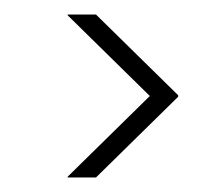

<svg xmlns="http://www.w3.org/2000/svg" viewBox="-20 -463 308 264"><path d="M73 -219V-220L186 -331H225V-330L112 -219ZM186 -331 73 -442V-443H112L225 -332V-331Z"/></svg>

Font: Foldit Thin
Style: Regular
Weight: 100
Designer: Sophia Tai
Foundry: Sophia Tai
Version: Version 1.003